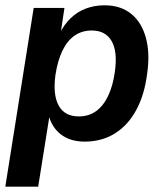

<svg xmlns="http://www.w3.org/2000/svg" viewBox="-21 -524 618 724"><path d="M-1 180 106 -494H222L207 -394H202Q220 -431 245.5 -455.5Q271 -480 303.5 -492Q336 -504 373 -504Q434 -504 473.5 -472Q513 -440 529 -382Q545 -324 534 -247Q524 -167 493 -109.5Q462 -52 412.5 -21Q363 10 298 10Q243 10 207.5 -18Q172 -46 161 -96H167L123 180ZM276 -85Q314 -85 341.5 -105Q369 -125 387 -163Q405 -201 412 -253Q423 -329 400 -369Q377 -409 325 -409Q288 -409 260 -389.5Q232 -370 214 -332Q196 -294 188 -241Q178 -166 200.5 -125.5Q223 -85 276 -85Z"/></svg>

Font: Nunito Sans 10pt SemiCondensed
Style: Bold Italic
Weight: 700
Width: 4
Italic angle: -9°
Designer: Vernon Adams
Foundry: Vernon Adams
Version: Version 3.101;gftools[0.9.27]